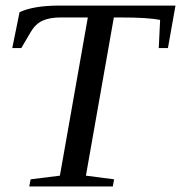

<svg xmlns="http://www.w3.org/2000/svg" viewBox="-20 -675 655 695"><path d="M198.7 -611.8Q160.2 -611.8 134.5 -600.3Q108.9 -588.9 91.8 -560.1L57.1 -501H24.4L50.8 -630.9Q102.1 -654.8 194.8 -654.8H615.2L587.9 -501H554.7L559.6 -603Q515.6 -611.8 416 -611.8H392.1L291 -39.1L393.1 -25.9L388.2 0H85.9L90.8 -25.9L196.8 -39.1L297.9 -611.8Z"/></svg>

Font: Tinos
Style: Italic
Weight: 400
Italic angle: -16.333°
Designer: Steve Matteson
Foundry: Monotype Imaging Inc.
Version: Version 1.32